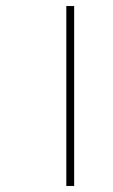

<svg xmlns="http://www.w3.org/2000/svg" viewBox="-20 -617 375 637"><path d="M200 0V-597H226V0Z"/></svg>

Font: Noto Sans Gujarati Thin
Style: Regular
Weight: 100
Designer: Jelle Bosma - Monotype Design Team, Universal Thirst
Foundry: Monotype Imaging Inc.
Version: Version 2.106; ttfautohint (v1.8.4.7-5d5b)